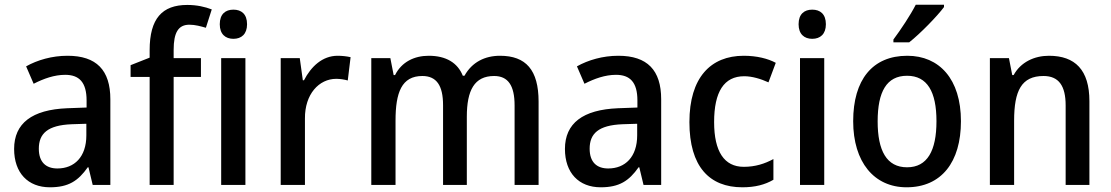

<svg xmlns="http://www.w3.org/2000/svg" viewBox="-20 -786 4723 816"><path d="M267 -549C201 -549 139 -531 91 -504L123 -430C166 -452 211 -468 257 -468C316 -468 348 -437 348 -359V-329L266 -326C116 -320 40 -262 40 -153C40 -51 99 10 192 10C271 10 312 -17 353 -75H356L374 0H449V-364C449 -488 390 -549 267 -549ZM285 -258 347 -260V-211C347 -119 296 -70 224 -70C176 -70 145 -96 145 -154C145 -218 182 -254 285 -258Z M834 -459V-539H718V-574C718 -648 738 -681 785 -681C810 -681 834 -674 855 -668L880 -746C851 -757 817 -765 776 -765C669 -765 616 -707 616 -573V-541L535 -509V-459H616V0H718V-459Z M972 -745C938 -745 914 -726 914 -683C914 -641 938 -621 972 -621C1006 -621 1030 -641 1030 -683C1030 -726 1006 -745 972 -745ZM1023 -539H920V0H1023Z M1415 -549C1350 -549 1302 -503 1272 -445H1267L1254 -539H1173V0H1276V-282C1275 -386 1336 -451 1409 -451C1425 -451 1444 -448 1458 -444L1470 -543C1453 -547 1432 -549 1415 -549Z M2105 -549C2041 -549 1986 -522 1954 -464H1947C1925 -519 1876 -549 1802 -549C1741 -549 1687 -523 1659 -467H1653L1639 -539H1558V0H1661V-273C1661 -393 1687 -463 1775 -463C1835 -463 1863 -423 1863 -339V0H1964V-290C1964 -402 1996 -463 2080 -463C2139 -463 2167 -423 2167 -338V0H2269V-354C2269 -489 2215 -549 2105 -549Z M2608 -549C2542 -549 2480 -531 2432 -504L2464 -430C2507 -452 2552 -468 2598 -468C2657 -468 2689 -437 2689 -359V-329L2607 -326C2457 -320 2381 -262 2381 -153C2381 -51 2440 10 2533 10C2612 10 2653 -17 2694 -75H2697L2715 0H2790V-364C2790 -488 2731 -549 2608 -549ZM2626 -258 2688 -260V-211C2688 -119 2637 -70 2565 -70C2517 -70 2486 -96 2486 -154C2486 -218 2523 -254 2626 -258Z M3135 10C3189 10 3231 -1 3267 -22V-110C3230 -90 3190 -77 3141 -77C3058 -77 3015 -142 3015 -267C3015 -396 3057 -462 3143 -462C3176 -462 3213 -451 3246 -436L3277 -519C3244 -537 3196 -549 3141 -549C3000 -549 2910 -456 2910 -267C2910 -78 2995 10 3135 10Z M3432 -745C3398 -745 3374 -726 3374 -683C3374 -641 3398 -621 3432 -621C3466 -621 3490 -641 3490 -683C3490 -726 3466 -745 3432 -745ZM3483 -539H3380V0H3483Z M3992 -756V-766H3872C3849 -721 3809 -661 3777 -618V-606H3844C3891 -643 3964 -718 3992 -756ZM4064 -271C4064 -450 3972 -549 3836 -549C3688 -549 3606 -447 3606 -271C3606 -97 3695 10 3833 10C3981 10 4064 -97 4064 -271ZM3710 -270C3710 -396 3748 -464 3835 -464C3921 -464 3960 -396 3960 -271C3960 -145 3921 -75 3835 -75C3748 -75 3710 -146 3710 -270Z M4438 -549C4376 -549 4318 -522 4288 -467H4282L4268 -539H4187V0H4290V-273C4290 -400 4321 -463 4415 -463C4480 -463 4509 -421 4509 -338V0H4610V-356C4610 -489 4549 -549 4438 -549Z"/></svg>

Font: Noto Sans Arabic SemCond Med
Style: Regular
Weight: 500
Width: 4
Designer: Monotype Design Team, Nadine Chahine, Nizar Qandah and Khaled Hosny
Foundry: Monotype Imaging Inc.
Version: Version 2.012